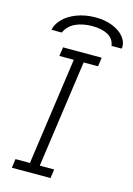

<svg xmlns="http://www.w3.org/2000/svg" viewBox="-131 -950 703 1017"><g transform="rotate(15 220.0 -442.0)"><path d="M342 -637H263L180 -49H259L252 0H40L47 -49H126L209 -637H130L137 -686H349ZM440 -771Q440 -764 439 -760H383Q377 -799 343.5 -817Q310 -835 258 -835Q206 -835 167 -817Q128 -799 110 -760H54Q59 -791 87 -820Q115 -849 161.5 -866.5Q208 -884 263 -884Q315 -884 355.5 -868Q396 -852 418 -826Q440 -800 440 -771Z"/></g></svg>

Font: Chivo Thin Italic
Style: Regular
Weight: 100
Italic angle: -8.05°
Designer: Hector Gatti
Foundry: Omnibus-Type
Version: Version 1.007